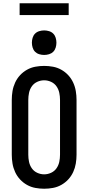

<svg xmlns="http://www.w3.org/2000/svg" viewBox="-20 -1146 540 1174"><path d="M250 8Q223 8 196 3Q169 -2 145 -15.5Q121 -29 102.5 -49Q84 -69 72.5 -94Q61 -119 56.5 -146Q52 -173 52 -200V-535Q52 -562 56.5 -589Q61 -616 72.5 -641Q84 -666 102.5 -686Q121 -706 145 -719.5Q169 -733 196 -738Q223 -743 250 -743Q277 -743 304 -738Q331 -733 355 -719.5Q379 -706 397.5 -686Q416 -666 427.5 -641Q439 -616 443.5 -589Q448 -562 448 -535V-200Q448 -173 443.5 -146Q439 -119 427.5 -94Q416 -69 397.5 -49Q379 -29 355 -15.5Q331 -2 304 3Q277 8 250 8ZM250 -80Q272 -80 292.5 -89.5Q313 -99 325.5 -117Q338 -135 342.5 -156.5Q347 -178 347 -200V-535Q347 -557 342.5 -578.5Q338 -600 325.5 -618Q313 -636 292.5 -645.5Q272 -655 250 -655Q228 -655 207.5 -645.5Q187 -636 174.5 -618Q162 -600 157.5 -578.5Q153 -557 153 -535V-200Q153 -178 157.5 -156.5Q162 -135 174.5 -117Q187 -99 207.5 -89.5Q228 -80 250 -80ZM250 -810Q235 -810 220 -814.5Q205 -819 194.5 -829.5Q184 -840 179.5 -855Q175 -870 175 -885Q175 -900 179.5 -915Q184 -930 194.5 -940.5Q205 -951 220 -955.5Q235 -960 250 -960Q265 -960 280 -955.5Q295 -951 305.5 -940.5Q316 -930 320.5 -915Q325 -900 325 -885Q325 -870 320.5 -855Q316 -840 305.5 -829.5Q295 -819 280 -814.5Q265 -810 250 -810ZM100 -1054V-1126H400V-1054Z"/></svg>

Font: Iosevka Term Semibold
Style: Regular
Weight: 600
Monospace: yes
Designer: Belleve Invis
Foundry: Belleve Invis
Version: Version 31.4.0